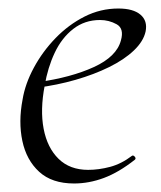

<svg xmlns="http://www.w3.org/2000/svg" viewBox="-20 -419 379 451"><path d="M154 12Q102 12 72 -15.5Q42 -43 32.5 -88Q23 -133 33 -185Q39 -222 59.5 -260Q80 -298 110.5 -329.5Q141 -361 178.5 -380Q216 -399 258 -399Q293 -399 310 -384.5Q327 -370 322 -345Q317 -322 294.5 -300.5Q272 -279 236.5 -261.5Q201 -244 157.5 -231.5Q114 -219 67 -213L69 -226Q147 -237 200.5 -261.5Q254 -286 264 -324Q272 -352 254 -362Q236 -372 215 -372Q179 -372 152 -351Q125 -330 108.5 -295Q92 -260 85 -218Q74 -161 82.5 -116.5Q91 -72 117.5 -46Q144 -20 187 -20Q212 -20 238.5 -27Q265 -34 290 -53Q293 -55 296.5 -51Q300 -47 297 -44Q259 -14 224 -1Q189 12 154 12Z"/></svg>

Font: Cormorant Infant Light
Style: Italic
Weight: 300
Italic angle: -10°
Designer: Christian Thalmann (Catharsis Fonts)
Foundry: Catharsis Fonts
Version: Version 4.001